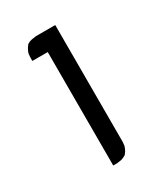

<svg xmlns="http://www.w3.org/2000/svg" viewBox="-111 -637 429 496"><g transform="rotate(-30 104.0 -389.5)"><path d="M35.2 -533.2V-543L36.1 -554.2L38.1 -560.1L42 -567.9L47.9 -576.2L55.2 -580.1L62 -582L75.2 -584H132.8V-235.8L131.8 -225.1L129.9 -219.2L126 -210.9L120.1 -203.1L112.8 -199.2L106 -196.8L92.8 -194.8H81.1V-533.2Z"/></g></svg>

Font: Petahja
Style: Regular
Weight: 400
Designer: T. Christopher White
Version: Version 1.1